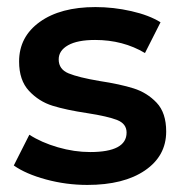

<svg xmlns="http://www.w3.org/2000/svg" viewBox="-20 -517 513 543"><path d="M19 -49 63 -136Q97 -114 143.5 -100.5Q190 -87 235 -87Q338 -87 338 -142Q338 -167 311.5 -177.5Q285 -188 227 -197Q167 -206 128.5 -218Q90 -230 62 -260Q34 -290 34 -343Q34 -413 92.5 -455Q151 -497 250 -497Q301 -497 351.5 -485.5Q402 -474 434 -454L390 -367Q328 -404 249 -404Q199 -404 172.5 -389Q146 -374 146 -349Q146 -321 174 -309.5Q202 -298 261 -288Q320 -279 358 -267Q396 -255 423 -226.5Q450 -198 450 -145Q450 -76 390 -35Q330 6 227 6Q167 6 110 -9.5Q53 -25 19 -49Z"/></svg>

Font: Montserrat Ace
Style: Bold
Weight: 600
Designer: Julieta Ulanovsky
Foundry: Julieta Ulanovsky
Version: Version 1